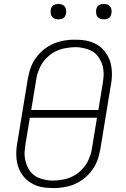

<svg xmlns="http://www.w3.org/2000/svg" viewBox="-20 -944 640 972"><path d="M249 8Q232 8 215 6.5Q198 5 182 1Q166 -3 151.5 -10Q137 -17 124 -26.5Q111 -36 101 -48.5Q91 -61 83 -75Q75 -89 70.5 -105Q66 -121 64 -137.5Q62 -154 62.5 -173.5Q63 -193 65 -205L121 -546Q124 -562 128 -577.5Q132 -593 138 -608Q144 -623 152.5 -637Q161 -651 172 -664Q183 -677 195.5 -688Q208 -699 222.5 -708Q237 -717 252.5 -723.5Q268 -730 283.5 -734Q299 -738 317.5 -740.5Q336 -743 347 -743H360Q377 -743 394 -741.5Q411 -740 427 -736Q443 -732 458 -725Q473 -718 485.5 -708.5Q498 -699 508 -686.5Q518 -674 526 -660Q534 -646 538.5 -630Q543 -614 545 -597.5Q547 -581 546.5 -561.5Q546 -542 544 -530L488 -189Q485 -173 481 -157.5Q477 -142 471 -127Q465 -112 456.5 -98Q448 -84 437 -71Q426 -58 413.5 -47Q401 -36 386.5 -27Q372 -18 357 -11.5Q342 -5 326 -1Q310 3 291.5 5.5Q273 8 263 8ZM138 -387H478L500 -521Q502 -535 503.5 -548.5Q505 -562 504.5 -575.5Q504 -589 501.5 -602Q499 -615 494 -626.5Q489 -638 482.5 -649Q476 -660 467 -669Q458 -678 447 -684.5Q436 -691 423.5 -695Q411 -699 395.5 -702Q380 -705 371 -705H359Q346 -705 333.5 -703.5Q321 -702 307.5 -699.5Q294 -697 281.5 -692.5Q269 -688 256.5 -681.5Q244 -675 233 -666Q222 -657 212.5 -647Q203 -637 195 -625.5Q187 -614 181.5 -601.5Q176 -589 171 -574.5Q166 -560 165 -551ZM238 -30H250Q263 -30 275.5 -31.5Q288 -33 301.5 -35.5Q315 -38 327.5 -42.5Q340 -47 352.5 -53.5Q365 -60 376 -69Q387 -78 396.5 -88Q406 -98 414 -109.5Q422 -121 427.5 -133.5Q433 -146 438 -160.5Q443 -175 444 -184L471 -348H131L109 -214Q107 -200 105.5 -186.5Q104 -173 104.5 -159.5Q105 -146 108 -133Q111 -120 115.5 -108.5Q120 -97 126.5 -86Q133 -75 142 -66Q151 -57 162 -50.5Q173 -44 185.5 -40Q198 -36 213.5 -33Q229 -30 238 -30ZM506 -846Q496 -846 487.5 -849Q479 -852 473.5 -859Q468 -866 467 -875.5Q466 -885 467 -895Q468 -901 471 -907Q474 -913 480 -917Q486 -921 492.5 -922.5Q499 -924 505 -924Q515 -924 523.5 -921Q532 -918 537.5 -911Q543 -904 544.5 -894.5Q546 -885 544 -875Q543 -869 540 -863Q537 -857 531.5 -853Q526 -849 519 -847.5Q512 -846 506 -846ZM276 -846Q266 -846 257.5 -849Q249 -852 243.5 -859Q238 -866 237 -875.5Q236 -885 237 -895Q238 -901 241 -907Q244 -913 250 -917Q256 -921 262.5 -922.5Q269 -924 275 -924Q285 -924 293.5 -921Q302 -918 307.5 -911Q313 -904 314.5 -894.5Q316 -885 314 -875Q313 -869 310 -863Q307 -857 301.5 -853Q296 -849 289 -847.5Q282 -846 276 -846Z"/></svg>

Font: Iosevka Aile Extralight
Style: Italic
Weight: 200
Italic angle: -9°
Designer: Belleve Invis
Foundry: Belleve Invis
Version: Version 31.1.0; ttfautohint (v1.8.4)